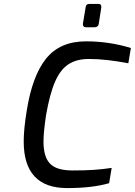

<svg xmlns="http://www.w3.org/2000/svg" viewBox="-20 -954 688 980"><path d="M101 -232Q101 -294 116 -386Q144 -566 215 -654.5Q286 -743 419 -743Q537 -743 648 -709L635 -631Q521 -653 434 -653Q371 -653 329.5 -626Q288 -599 261 -537Q234 -475 215 -366Q202 -279 202 -231Q202 -153 235.5 -118.5Q269 -84 349 -84Q415 -84 459 -87Q503 -90 550 -97L537 -19Q451 6 323 6Q101 6 101 -232ZM403 -830V-832L417 -916Q418 -934 436 -934H483Q497 -934 497 -920V-916L484 -832Q483 -824 477.5 -819.5Q472 -815 464 -815H417Q411 -815 407 -819Q403 -823 403 -830Z"/></svg>

Font: Exo Medium
Style: Italic
Weight: 500
Italic angle: -9°
Designer: Natanael Gama
Foundry: Natanael Gama
Version: Version 1.500; ttfautohint (v1.6)